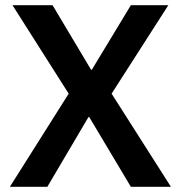

<svg xmlns="http://www.w3.org/2000/svg" viewBox="-20 -718 695 738"><path d="M18 0H162L320 -268H323L483 0H637L409 -358L627 -698H483L333 -450H330L182 -698H28L244 -358Z"/></svg>

Font: IBM Plex Thai Looped SemiBold
Style: Regular
Weight: 600
Designer: Mike Abbink, Paul van der Laan, Pieter van Rosmalen, Ben Mitchell, Mark Frömberg
Foundry: Bold Monday
Version: Version 1.0